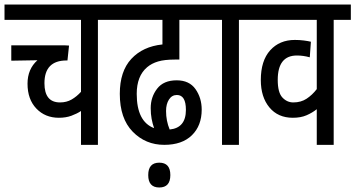

<svg xmlns="http://www.w3.org/2000/svg" viewBox="-20 -642 1575 851"><path d="M414 0V-554H490V-622H0V-554H339V-235Q320 -214 297.5 -201Q275 -188 246 -188Q177 -188 177 -273Q177 -374 275 -374H279L286 -440Q280 -441 268.5 -441Q257 -441 244 -441H30V-373L146 -375Q102 -336 102 -271Q102 -202 141 -161Q180 -120 241 -120Q272 -120 296.5 -129Q321 -138 339 -150V0Z M708 0Q787 0 830.5 -42.5Q874 -85 874 -156Q874 -208 846.5 -247Q819 -286 763 -286Q705 -286 676.5 -249Q648 -212 648 -163Q648 -137 652 -115.5Q656 -94 663 -74Q586 -103 586 -226Q586 -305 632 -344Q652 -361 680.5 -369.5Q709 -378 755 -378H775V-554H912V-622H478V-554H700V-445Q613 -436 562 -381Q511 -326 511 -226Q511 -117 568 -58.5Q625 0 708 0ZM716 -150Q716 -181 729 -201Q742 -221 764 -221Q804 -221 804 -155Q804 -75 732 -68Q716 -106 716 -150ZM686 189Q735 189 735 134Q735 79 686 79Q637 79 637 134Q637 189 686 189Z M1115 -554V-622H900V-554H964V0H1039V-554Z M1459 -554H1535V-622H1103V-554H1384V-247Q1364 -221 1339 -204.5Q1314 -188 1280 -188Q1252 -188 1231.5 -210Q1211 -232 1211 -288Q1211 -396 1296 -396Q1324 -396 1353 -388L1358 -457Q1346 -460 1327 -462.5Q1308 -465 1287 -465Q1219 -465 1177.5 -419Q1136 -373 1136 -287Q1136 -212 1174 -166Q1212 -120 1278 -120Q1313 -120 1338.5 -131Q1364 -142 1384 -158V0H1459Z"/></svg>

Font: Noto Sans Devanagari Extra Condensed
Style: Regular
Weight: 400
Width: 2
Designer: Monotype Design Team
Foundry: Monotype Imaging Inc.
Version: 1.000